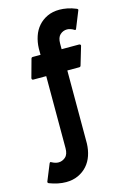

<svg xmlns="http://www.w3.org/2000/svg" viewBox="-168 -723 610 932"><g transform="rotate(-15 137.0 -257.5)"><path d="M20 -371Q10 -371 12 -381L37 -472Q39 -478 45 -478H84V-511Q85 -542 94.5 -570.5Q104 -599 122.5 -620Q141 -641 167.5 -653.5Q194 -666 229 -666Q247 -666 268 -662Q289 -658 313 -648Q320 -644 317 -639L284 -557Q280 -547 274 -553Q266 -558 257 -561Q248 -564 240 -564Q220 -564 205 -550.5Q190 -537 190 -506V-478H277Q282 -478 284.5 -475Q287 -472 285 -468L258 -377Q256 -371 250 -371H190V-4Q189 28 179.5 56Q170 84 151.5 105Q133 126 106 138.5Q79 151 45 151Q5 151 -39 134Q-46 130 -43 124L-10 43Q-6 34 0 39Q18 49 34 49Q53 49 68.5 35.5Q84 22 84 -9V-371Z"/></g></svg>

Font: RonaldsonGothic
Style: Regular
Weight: 400
Designer: Mr. Robertson for MacKellar, Smiths & Jordan Co. Philadelphia
Foundry: CAT-Fonts Peter Wiegel
Version: Version 1.000